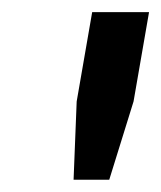

<svg xmlns="http://www.w3.org/2000/svg" viewBox="-20 -706 265 316"><path d="M101.1 -410.2 106.2 -539 131.7 -686H225.3L199.8 -539L159.8 -410.2Z"/></svg>

Font: Archivo Variable SemiBold
Style: Italic
Weight: 600
Italic angle: -10°
Designer: Hector Gatti
Foundry: Omnibus-Type
Version: Version 2.001